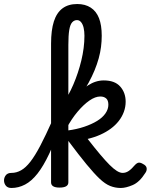

<svg xmlns="http://www.w3.org/2000/svg" viewBox="-131 -918 750 955"><path d="M-74 17Q-93 17 -102 5.5Q-111 -6 -111 -20.5Q-111 -35 -102 -46.5Q-93 -58 -74 -58Q-49 -58 -26 -71Q-3 -84 20 -113.5Q43 -143 69.5 -193.5Q96 -244 129 -318Q136 -334 147.5 -334Q159 -334 167.5 -324Q176 -314 171 -300Q142 -213 113.5 -152.5Q85 -92 55.5 -54.5Q26 -17 -6.5 0Q-39 17 -74 17ZM165 15Q144 15 133.5 8.5Q123 2 123 -11V-701Q123 -768 137 -811.5Q151 -855 180 -876.5Q209 -898 253 -898Q293 -898 320.5 -880Q348 -862 361.5 -827.5Q375 -793 375 -740Q375 -713 371.5 -685Q368 -657 360 -628Q352 -599 339.5 -568.5Q327 -538 309.5 -506Q292 -474 269.5 -440.5Q247 -407 219 -371Q191 -335 158 -296L151 -361Q166 -377 180 -398Q194 -419 208 -444.5Q222 -470 234 -498Q246 -526 256 -556Q266 -586 273.5 -617Q281 -648 285 -679Q289 -710 289 -740Q289 -762 285 -779.5Q281 -797 272.5 -807.5Q264 -818 252 -818Q238 -818 228 -807Q218 -796 213.5 -769Q209 -742 209 -695V-11Q209 2 198 8.5Q187 15 165 15ZM470 17Q442 17 417 7Q392 -3 364.5 -29Q337 -55 299.5 -100.5Q262 -146 209 -217H203L206 -269Q251 -275 288 -287.5Q325 -300 352 -316.5Q379 -333 393.5 -354Q408 -375 408 -397Q408 -419 397 -428.5Q386 -438 368 -438Q343 -438 314 -418Q285 -398 255 -362.5Q225 -327 200 -280L188 -339Q208 -388 238.5 -428.5Q269 -469 307 -493.5Q345 -518 385 -518Q440 -518 467 -487.5Q494 -457 494 -412Q494 -386 485 -361.5Q476 -337 459.5 -316Q443 -295 420 -278Q397 -261 368 -248Q339 -235 305 -227Q340 -182 367 -150Q394 -118 414 -98Q434 -78 450 -68Q466 -58 479 -58Q495 -58 509 -67.5Q523 -77 539 -96Q550 -108 559 -109Q568 -110 581 -102Q597 -94 598.5 -81.5Q600 -69 592 -58Q563 -12 529 2.5Q495 17 470 17Z"/></svg>

Font: Playwrite HR Lijeva
Style: Regular
Weight: 400
Designer: Veronika Burian, José Scaglione
Foundry: TypeTogether
Version: Version 1.002